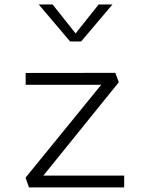

<svg xmlns="http://www.w3.org/2000/svg" viewBox="-20 -818 660 838"><path d="M91.5 -42.5 436 -465.5 429 -448H92V-499.5L483.5 -500L498.5 -459L159.5 -39.5L151.5 -51.5H522V0H106.5ZM286 -637H334L471 -798.5H410.5L310 -672L209.5 -798.5H149Z"/></svg>

Font: Monaspace Krypton Var ExLight
Style: Regular
Weight: 200
Designer: Riley Cran and the Lettermatic Team
Version: Version 1.200 (Monaspace Krypton Var)